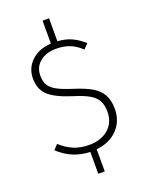

<svg xmlns="http://www.w3.org/2000/svg" viewBox="-175 -903 874 1138"><g transform="rotate(-20 262.0 -334.0)"><path d="M282 9V149H241V11Q128 8 44 -71L72 -101Q109 -67 151.5 -48.5Q194 -30 250 -30Q325 -30 371.5 -70Q418 -110 418 -179Q418 -222 402.5 -249.5Q387 -277 352.5 -296.5Q318 -316 256 -335Q154 -367 112 -406.5Q70 -446 70 -513Q70 -579 117 -623.5Q164 -668 241 -672V-817H282V-672Q332 -669 370 -651.5Q408 -634 445 -601L416 -571Q381 -604 344 -618.5Q307 -633 259 -633Q195 -633 156 -600.5Q117 -568 117 -514Q117 -478 131.5 -454Q146 -430 179.5 -412Q213 -394 274 -375Q341 -354 382 -330.5Q423 -307 444 -271Q465 -235 465 -180Q465 -102 415 -50.5Q365 1 282 9Z"/></g></svg>

Font: FiraGO ExtraLight
Style: Regular
Weight: 200
Designer: bBox Type
Foundry: bBox Type GmbH
Version: Version 1.001